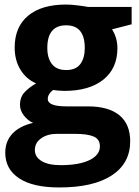

<svg xmlns="http://www.w3.org/2000/svg" viewBox="-20 -576 605 836"><path d="M553.2 -545.9V-470.2L467.8 -448.2Q491.2 -411.6 491.2 -366.2Q491.2 -278.3 429.9 -229.2Q368.7 -180.2 259.8 -180.2L232.9 -181.6L210.9 -184.1Q188 -166.5 188 -145Q188 -112.8 270 -112.8H362.8Q452.6 -112.8 499.8 -74.2Q546.9 -35.6 546.9 39.1Q546.9 134.8 467 187.5Q387.2 240.2 237.8 240.2Q123.5 240.2 63.2 200.4Q2.9 160.6 2.9 88.9Q2.9 39.6 33.7 6.3Q64.5 -26.9 124 -41Q101.1 -50.8 84 -73Q66.9 -95.2 66.9 -120.1Q66.9 -151.4 85 -172.1Q103 -192.9 137.2 -212.9Q94.2 -231.4 69.1 -272.5Q43.9 -313.5 43.9 -369.1Q43.9 -458.5 102.1 -507.3Q160.2 -556.2 268.1 -556.2Q291 -556.2 322.5 -552Q354 -547.9 362.8 -545.9ZM131.8 77.1Q131.8 107.9 161.4 125.5Q190.9 143.1 244.1 143.1Q324.2 143.1 369.6 121.1Q415 99.1 415 61Q415 30.3 388.2 18.6Q361.3 6.8 305.2 6.8H228Q187 6.8 159.4 26.1Q131.8 45.4 131.8 77.1ZM186 -367.2Q186 -322.8 206.3 -296.9Q226.6 -271 268.1 -271Q310.1 -271 329.6 -296.9Q349.1 -322.8 349.1 -367.2Q349.1 -465.8 268.1 -465.8Q186 -465.8 186 -367.2Z"/></svg>

Font: Sahel FD
Style: Bold-FD
Weight: 700
Foundry: Saber Rastikerdar (saber.rastikerdar@gmail.com)
Version: Version 3.3.0